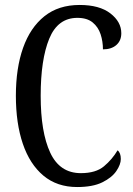

<svg xmlns="http://www.w3.org/2000/svg" viewBox="-20 -744 538 774"><path d="M291 10Q210 10 155 -36Q100 -82 72 -164.5Q44 -247 44 -358Q44 -469 73 -551Q102 -633 159 -678.5Q216 -724 301 -724Q381 -724 425 -690Q469 -656 469 -610Q469 -580 449 -562.5Q429 -545 395 -545Q395 -577 385.5 -606Q376 -635 353.5 -653.5Q331 -672 292 -672Q213 -672 178.5 -588Q144 -504 144 -358Q144 -211 182.5 -128.5Q221 -46 306 -46Q366 -46 399 -73.5Q432 -101 454 -138Q467 -128 467 -103Q467 -81 449 -54.5Q431 -28 392.5 -9Q354 10 291 10Z"/></svg>

Font: Noto Serif Tamil ExtraCondensed
Style: Regular
Weight: 400
Width: 2
Designer: Indian Type Foundry, Tom Grace, and the Monotype Design Team
Foundry: Monotype Imaging Inc.
Version: Version 2.004; ttfautohint (v1.8.4.7-5d5b)